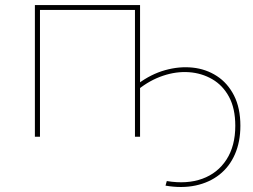

<svg xmlns="http://www.w3.org/2000/svg" viewBox="-20 -537 995 754"><path d="M117 0V-517H530V0H510V-506L518 -498H129L137 -506V0ZM630 192 635 174Q714 187 774.5 165Q835 143 869.5 89.5Q904 36 904 -43Q904 -111 879.5 -156.5Q855 -202 813.5 -226Q772 -250 722 -253.5Q672 -257 620 -239.5Q568 -222 522 -185V-208Q573 -246 628.5 -261.5Q684 -277 736.5 -271.5Q789 -266 831.5 -238.5Q874 -211 899 -162Q924 -113 924 -43Q924 20 902.5 69Q881 118 841.5 149Q802 180 748 191.5Q694 203 630 192Z"/></svg>

Font: Montserrat Thin
Style: Regular
Weight: 100
Designer: Julieta Ulanovsky
Foundry: Julieta Ulanovsky
Version: Version 9.000